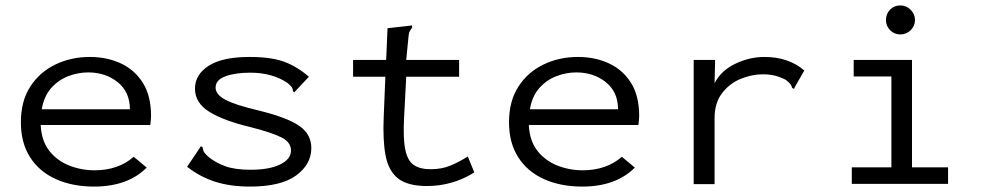

<svg xmlns="http://www.w3.org/2000/svg" viewBox="-20 -678 3640 708"><path d="M327 10Q247 10 186 -17.5Q125 -45 91 -98Q57 -151 57 -227Q57 -305 91.5 -358.5Q126 -412 184 -440Q242 -468 311 -468Q374 -468 425 -444.5Q476 -421 506.5 -373Q537 -325 537 -250Q537 -242 536 -233.5Q535 -225 534 -217H130Q133 -158 162 -121.5Q191 -85 235.5 -67.5Q280 -50 329 -50Q372 -50 408.5 -62.5Q445 -75 473 -100L521 -60Q451 10 327 10ZM134 -275H459Q459 -339 414 -375Q369 -411 305 -411Q268 -411 231.5 -397Q195 -383 168.5 -353Q142 -323 134 -275Z M902 10Q829 10 773 -8Q717 -26 670 -63L715 -130L721 -139L727 -135Q728 -126 731.5 -119Q735 -112 747 -101Q773 -79 809.5 -65.5Q846 -52 904 -52Q973 -52 1013 -71.5Q1053 -91 1053 -123Q1053 -153 1019.5 -170.5Q986 -188 905 -209Q807 -232 753 -265Q699 -298 699 -351Q699 -403 749.5 -435.5Q800 -468 900 -468Q982 -468 1030 -449.5Q1078 -431 1119 -395L1072 -345L1065 -337L1060 -342Q1060 -351 1055.5 -357Q1051 -363 1039 -373Q983 -410 903 -410Q847 -410 811 -396.5Q775 -383 775 -355Q775 -330 810.5 -310.5Q846 -291 940 -269Q1043 -243 1085.5 -212.5Q1128 -182 1128 -132Q1128 -72 1072 -31Q1016 10 902 10Z M1555 8Q1484 8 1448.5 -19.5Q1413 -47 1402 -103.5Q1391 -160 1395 -248L1401 -395H1282V-457H1404L1409 -574L1489 -583L1499 -584L1500 -577Q1495 -570 1491 -563Q1487 -556 1486 -539L1478 -457H1673V-395H1478L1470 -243Q1466 -167 1474.5 -126Q1483 -85 1506 -69.5Q1529 -54 1568 -54Q1608 -54 1640 -67Q1672 -80 1705 -101L1729 -42Q1648 8 1555 8Z M2127 10Q2047 10 1986 -17.5Q1925 -45 1891 -98Q1857 -151 1857 -227Q1857 -305 1891.5 -358.5Q1926 -412 1984 -440Q2042 -468 2111 -468Q2174 -468 2225 -444.5Q2276 -421 2306.5 -373Q2337 -325 2337 -250Q2337 -242 2336 -233.5Q2335 -225 2334 -217H1930Q1933 -158 1962 -121.5Q1991 -85 2035.5 -67.5Q2080 -50 2129 -50Q2172 -50 2208.5 -62.5Q2245 -75 2273 -100L2321 -60Q2251 10 2127 10ZM1934 -275H2259Q2259 -339 2214 -375Q2169 -411 2105 -411Q2068 -411 2031.5 -397Q1995 -383 1968.5 -353Q1942 -323 1934 -275Z M2538 -457H2617L2615 -371Q2639 -418 2691.5 -443Q2744 -468 2799 -468Q2888 -468 2946 -418L2912 -359L2908 -350L2901 -354Q2899 -362 2894.5 -368Q2890 -374 2877 -384Q2855 -395 2835.5 -399.5Q2816 -404 2793 -404Q2753 -404 2712 -387.5Q2671 -371 2643 -335Q2615 -299 2615 -242V1H2538Z M3121 0V-61H3267V-396H3128V-457H3343V-61H3476V0ZM3300 -551Q3278 -551 3262.5 -566.5Q3247 -582 3247 -604Q3247 -627 3262 -642.5Q3277 -658 3300 -658Q3322 -658 3338 -642Q3354 -626 3354 -604Q3354 -582 3338 -566.5Q3322 -551 3300 -551Z"/></svg>

Font: Inconsolata Expanded
Style: Regular
Weight: 400
Width: 7
Monospace: yes
Designer: Raph Levien, Cyreal, Brenton Simpson
Foundry: Raph Levien, Cyreal, Google
Version: Version 3.000; ttfautohint (v1.8.2.53-6de2)